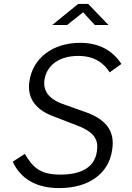

<svg xmlns="http://www.w3.org/2000/svg" viewBox="-20 -952 675 982"><path d="M465 -824H535L431 -932H380L247 -824H323L405 -889ZM283 10C434 10 538 -64 554 -188C567 -274 531 -336 425 -376L296 -422C209 -455 203 -507 207 -541C218 -621 286 -666 380 -666C463 -666 510 -630 541 -582L601 -625C556 -694 486 -733 390 -733C250 -733 146 -655 130 -533C120 -462 150 -397 248 -359L385 -306C469 -272 483 -230 476 -181C465 -91 388 -59 289 -59C188 -59 149 -93 107 -165L45 -125C87 -35 168 10 283 10Z"/></svg>

Font: United Sans Light
Style: Italic
Weight: 300
Italic angle: -8°
Designer: Pablo Impallari, Rodrigo Fuenzalida (Modified by Dan O. Williams)
Version: Version 1.000;PS 001.000;hotconv 1.0.88;makeotf.lib2.5.64775